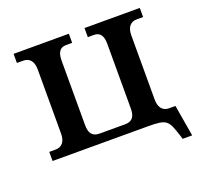

<svg xmlns="http://www.w3.org/2000/svg" viewBox="-110 -626 882 852"><g transform="rotate(-20 331.0 -200.5)"><path d="M227 -101V-405C227 -442 239 -463 269 -463H298V-506H37V-463H67C97 -463 114 -442 114 -405V-101C114 -64 97 -43 67 -43H37V0H485C579 0 582 9 608 88L613 105H658L633 -43H603C573 -43 556 -64 556 -101V-405C556 -442 573 -463 603 -463H633V-506H372V-463H401C431 -463 443 -442 443 -405V-101C443 -64 431 -43 395 -43H275C239 -43 227 -64 227 -101Z"/></g></svg>

Font: LT Superior Serif Semibold
Style: Regular
Weight: 600
Designer: Daniel Lyons
Foundry: LyonsType
Version: Version 2.120;FEAKit 1.0